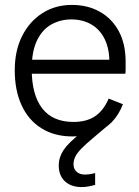

<svg xmlns="http://www.w3.org/2000/svg" viewBox="-20 -543 566 781"><path d="M275 12Q201 12 148 -21.5Q95 -55 67.5 -115.5Q40 -176 40 -257Q40 -337 70 -396.5Q100 -456 152.5 -489.5Q205 -523 272 -523Q337 -523 386.5 -495Q436 -467 463.5 -415.5Q491 -364 491 -292Q491 -277 491 -264Q491 -251 490 -243H83V-300H453L425 -283Q426 -341 407 -381.5Q388 -422 352.5 -443Q317 -464 270 -464Q226 -464 189 -443.5Q152 -423 130.5 -378.5Q109 -334 109 -262Q109 -158 151.5 -102.5Q194 -47 279 -47Q332 -47 366.5 -70Q401 -93 422 -142L480 -119Q463 -75 434.5 -46Q406 -17 366 -2.5Q326 12 275 12ZM313 218Q269 218 244 194.5Q219 171 219 130Q219 97 238.5 67.5Q258 38 308 -1L346 -32L370 -20L436 -47L359 18Q329 43 311 61.5Q293 80 286 95Q279 110 279 125Q279 144 291.5 155.5Q304 167 325 167Q335 167 345.5 165.5Q356 164 367 161V209Q353 213 339 215.5Q325 218 313 218Z"/></svg>

Font: TikTok Sans 24pt Light
Style: Regular
Weight: 300
Version: Version 4.000